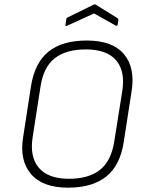

<svg xmlns="http://www.w3.org/2000/svg" viewBox="-20 -854 669 886"><path d="M294 12Q176 12 122.5 -51.5Q69 -115 87 -223L123 -456Q140 -564 203.5 -615.5Q267 -667 381 -667Q499 -667 552 -604Q605 -541 587 -431L551 -199Q535 -92 471 -40Q407 12 294 12ZM298 -29Q389 -29 441 -70Q493 -111 507 -200L544 -432Q559 -525 516 -575.5Q473 -626 376 -626Q285 -626 233 -585.5Q181 -545 167 -455L131 -223Q116 -130 159.5 -79.5Q203 -29 298 -29ZM289 -735Q286 -734 283.5 -734.5Q281 -735 282 -738L286 -766Q287 -772 293 -774L413 -833Q417 -835 421 -833L521 -771Q527 -768 526 -761L523 -740Q521 -733 514 -736L414 -792Z"/></svg>

Font: Sofia Sans ExtraLight
Style: Italic
Weight: 250
Italic angle: -9°
Version: Version 4.100-B